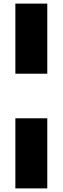

<svg xmlns="http://www.w3.org/2000/svg" viewBox="-20 -828 348 1068"><path d="M65.5 -418V-808H243V-418ZM65.5 220V-170H243V220Z"/></svg>

Font: Encode Sans SemiExpanded ExtraBold
Style: Regular
Weight: 800
Width: 6
Designer: Multiple Designers
Foundry: Impallari Type
Version: Version 3.002